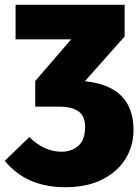

<svg xmlns="http://www.w3.org/2000/svg" viewBox="-40 -554 582 801"><path d="M231 227Q70 227 -20 117L82 18Q145 79 217 79Q258 79 286.5 54.5Q315 30 315 -25Q315 -69 288 -89Q261 -109 208 -109H107V-216L257 -390H25V-534H480V-402L314 -215Q517 -195 517 -11Q517 54 484 108Q451 162 387.5 194.5Q324 227 231 227Z"/></svg>

Font: Trujillo Black
Style: Regular
Weight: 900
Designer: Fira Sans original fonts by bBox Type GmbH, Carrois Corporate GbR, & Edenspiekermann AG / Changes by Cristiano Sobral
Foundry: Fira Sans original fonts by bBox Type GmbH, Carrois Corporate GbR, & Edenspiekermann AG / Changes by Cristiano Sobral
Version: Version 4.301;July 28, 2020;FontCreator 13.0.0.2655 64-bit